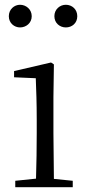

<svg xmlns="http://www.w3.org/2000/svg" viewBox="-20 -785 368 805"><path d="M64 -670C89 -670 113 -688 113 -717C113 -746 89 -765 64 -765C40 -765 17 -746 17 -717C17 -688 40 -670 64 -670ZM256 -670C282 -670 304 -688 304 -717C304 -746 282 -765 256 -765C231 -765 208 -746 208 -717C208 -688 231 -670 256 -670ZM130 0H285V-27L206 -35L204 -227V-378L206 -515L194 -523L39 -487V-461L130 -457C132 -407 134 -352 134 -285V-227C134 -173 133 -91 131 -36L44 -27V0Z"/></svg>

Font: Source Han Serif CN Light
Style: Regular
Weight: 300
Designer: Ryoko NISHIZUKA 西塚涼子 (kana & ideographs); Frank Grießhammer (Latin, Greek & Cyrillic); Wenlong ZHANG 张文龙 (bopomofo); San
Foundry: Adobe
Version: Version 2.003;hotconv 1.1.1;makeotfexe 2.6.0